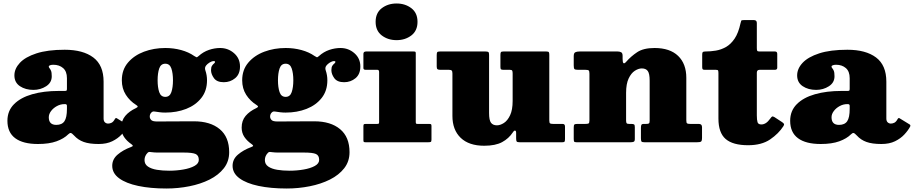

<svg xmlns="http://www.w3.org/2000/svg" viewBox="-20 -815 5236 1100"><path d="M22.5 -123Q22.5 -180 60.2 -218Q98 -256 164.2 -275Q230.5 -294 316.5 -294H350.5Q359 -294 361.2 -296Q363.5 -298 363.5 -307V-367Q363.5 -406 341.5 -425Q319.5 -444 285.5 -444Q274.5 -444 267 -441.2Q259.5 -438.5 259.5 -434Q259.5 -428.5 263.8 -424Q268 -419.5 272.2 -409.8Q276.5 -400 276.5 -378Q276.5 -341.5 244.2 -320.8Q212 -300 171.5 -300Q126 -300 94.2 -321.2Q62.5 -342.5 62.5 -383Q62.5 -421.5 93.8 -455Q125 -488.5 188.8 -509.2Q252.5 -530 350.5 -530Q455.5 -530 514.5 -485.8Q573.5 -441.5 573.5 -347V-136Q573.5 -121 581.2 -114Q589 -107 599.5 -107Q610 -107 620 -112.2Q630 -117.5 638.5 -133.5Q643.5 -142 650 -137L707 -102Q713.5 -98 710 -90Q698.5 -68 677 -44.8Q655.5 -21.5 623.2 -5.8Q591 10 545.5 10H545Q492 10 459.5 -1.8Q427 -13.5 404.5 -38.5Q392 -52 385.8 -53Q379.5 -54 371 -45.5Q346.5 -21 304 -5.5Q261.5 10 197.5 10Q112 10 67.2 -23.2Q22.5 -56.5 22.5 -123ZM259.5 -143Q259.5 -99.5 302.5 -99.5Q335 -99.5 349.2 -120.5Q363.5 -141.5 363.5 -191V-208.5Q363.5 -218.5 353.5 -218.5H349.5Q326.5 -218.5 306 -207.2Q285.5 -196 272.5 -178.8Q259.5 -161.5 259.5 -143Z M678 -355Q678 -415 713 -456.2Q748 -497.5 804.8 -518.8Q861.5 -540 927 -540Q975 -540 1018 -528.2Q1061 -516.5 1093 -494Q1103 -487.5 1106 -486.8Q1109 -486 1118 -494Q1144.5 -518 1176.8 -529Q1209 -540 1241 -540Q1287 -540 1321 -510.2Q1355 -480.5 1355 -434Q1355 -390 1327.2 -367Q1299.5 -344 1262 -344Q1222.5 -344 1205.8 -367.2Q1189 -390.5 1189 -413Q1189 -430 1194.8 -438.5Q1200.5 -447 1206.2 -451.2Q1212 -455.5 1212 -460.5Q1212 -465 1205 -465Q1193.5 -465 1180.5 -456.8Q1167.5 -448.5 1161 -440Q1151 -427.5 1156.5 -412Q1166 -384.5 1166 -355Q1166 -295 1133.5 -253.8Q1101 -212.5 1046.8 -191.2Q992.5 -170 927 -170Q911 -170 896 -171.8Q881 -173.5 866 -176Q859 -177 855 -175.5Q851 -174 847 -170Q838 -161 838 -147Q838 -136.5 846 -127.8Q854 -119 880 -119Q889.5 -119 915 -119.2Q940.5 -119.5 973.2 -119.5Q1006 -119.5 1037.8 -119.8Q1069.5 -120 1091 -120Q1185 -120 1239 -75Q1293 -30 1293 57Q1293 110 1262.5 149Q1232 188 1180.5 213.8Q1129 239.5 1064.8 252.2Q1000.5 265 933 265Q841.5 265 771.8 250.2Q702 235.5 662.5 206.5Q623 177.5 623 135Q623 97 653.8 70.8Q684.5 44.5 730 27.5Q741 23.5 740.8 20Q740.5 16.5 732 10.5Q706.5 -7 690.8 -30.2Q675 -53.5 675 -84Q675 -124 697.5 -150.8Q720 -177.5 758.5 -195.5Q768.5 -200.5 768.8 -204.2Q769 -208 761 -213Q723.5 -236.5 700.8 -272.2Q678 -308 678 -355ZM883 -355Q883 -314.5 892.2 -287.2Q901.5 -260 927 -260Q952.5 -260 961.8 -287.2Q971 -314.5 971 -355Q971 -395.5 961.8 -422.8Q952.5 -450 927 -450Q901.5 -450 892.2 -422.8Q883 -395.5 883 -355ZM1119 101Q1119 75.5 1100.5 67.2Q1082 59 1033 59H884Q865.5 59 851 57Q843 56 837 55.5Q831 55 826 60Q808 78 808 102Q808 126 827.5 139.2Q847 152.5 879 157.8Q911 163 949 163Q991 163 1030 156.2Q1069 149.5 1094 135.8Q1119 122 1119 101Z M1367.5 -355Q1367.5 -415 1402.5 -456.2Q1437.5 -497.5 1494.2 -518.8Q1551 -540 1616.5 -540Q1664.5 -540 1707.5 -528.2Q1750.5 -516.5 1782.5 -494Q1792.5 -487.5 1795.5 -486.8Q1798.5 -486 1807.5 -494Q1834 -518 1866.2 -529Q1898.5 -540 1930.5 -540Q1976.5 -540 2010.5 -510.2Q2044.5 -480.5 2044.5 -434Q2044.5 -390 2016.8 -367Q1989 -344 1951.5 -344Q1912 -344 1895.2 -367.2Q1878.5 -390.5 1878.5 -413Q1878.5 -430 1884.2 -438.5Q1890 -447 1895.8 -451.2Q1901.5 -455.5 1901.5 -460.5Q1901.5 -465 1894.5 -465Q1883 -465 1870 -456.8Q1857 -448.5 1850.5 -440Q1840.5 -427.5 1846 -412Q1855.5 -384.5 1855.5 -355Q1855.5 -295 1823 -253.8Q1790.5 -212.5 1736.2 -191.2Q1682 -170 1616.5 -170Q1600.5 -170 1585.5 -171.8Q1570.5 -173.5 1555.5 -176Q1548.5 -177 1544.5 -175.5Q1540.5 -174 1536.5 -170Q1527.5 -161 1527.5 -147Q1527.5 -136.5 1535.5 -127.8Q1543.5 -119 1569.5 -119Q1579 -119 1604.5 -119.2Q1630 -119.5 1662.8 -119.5Q1695.5 -119.5 1727.2 -119.8Q1759 -120 1780.5 -120Q1874.5 -120 1928.5 -75Q1982.5 -30 1982.5 57Q1982.5 110 1952 149Q1921.5 188 1870 213.8Q1818.5 239.5 1754.2 252.2Q1690 265 1622.5 265Q1531 265 1461.2 250.2Q1391.5 235.5 1352 206.5Q1312.5 177.5 1312.5 135Q1312.5 97 1343.2 70.8Q1374 44.5 1419.5 27.5Q1430.5 23.5 1430.2 20Q1430 16.5 1421.5 10.5Q1396 -7 1380.2 -30.2Q1364.5 -53.5 1364.5 -84Q1364.5 -124 1387 -150.8Q1409.5 -177.5 1448 -195.5Q1458 -200.5 1458.2 -204.2Q1458.5 -208 1450.5 -213Q1413 -236.5 1390.2 -272.2Q1367.5 -308 1367.5 -355ZM1572.5 -355Q1572.5 -314.5 1581.8 -287.2Q1591 -260 1616.5 -260Q1642 -260 1651.2 -287.2Q1660.5 -314.5 1660.5 -355Q1660.5 -395.5 1651.2 -422.8Q1642 -450 1616.5 -450Q1591 -450 1581.8 -422.8Q1572.5 -395.5 1572.5 -355ZM1808.5 101Q1808.5 75.5 1790 67.2Q1771.5 59 1722.5 59H1573.5Q1555 59 1540.5 57Q1532.5 56 1526.5 55.5Q1520.5 55 1515.5 60Q1497.5 78 1497.5 102Q1497.5 126 1517 139.2Q1536.5 152.5 1568.5 157.8Q1600.5 163 1638.5 163Q1680.5 163 1719.5 156.2Q1758.5 149.5 1783.5 135.8Q1808.5 122 1808.5 101Z M2132 -690Q2132 -741 2167.2 -768Q2202.5 -795 2252 -795Q2301.5 -795 2336.8 -768Q2372 -741 2372 -690Q2372 -639 2336.8 -612Q2301.5 -585 2252 -585Q2202.5 -585 2167.2 -612Q2132 -639 2132 -690ZM2142.5 -415H2075Q2062 -415 2062 -425V-506Q2062 -520 2077 -520H2349.5Q2356.5 -520 2359.2 -518.5Q2362 -517 2362 -510V-117.5Q2362 -110 2363.5 -107.5Q2365 -105 2372.5 -105H2438Q2446.5 -105 2449.2 -103.2Q2452 -101.5 2452 -93V-15.5Q2452 -4.5 2448.2 -2.2Q2444.5 0 2433 0H2074Q2066.5 0 2064.2 -2.2Q2062 -4.5 2062 -12.5V-90.5Q2062 -100 2064.2 -102.5Q2066.5 -105 2075.5 -105H2139Q2147 -105 2149.5 -106.5Q2152 -108 2152 -116V-402Q2152 -415 2142.5 -415Z M2572 -151V-394.5Q2572 -406.5 2567.8 -410.8Q2563.5 -415 2552 -415H2503Q2491 -415 2486.5 -418.5Q2482 -422 2482 -434V-498.5Q2482 -511.5 2484.8 -515.8Q2487.5 -520 2500 -520H2762Q2774 -520 2778 -516.8Q2782 -513.5 2782 -500.5V-167Q2782 -126.5 2793 -111.8Q2804 -97 2827 -97Q2846 -97 2867 -110.5Q2888 -124 2902.5 -154.8Q2917 -185.5 2917 -237V-394Q2917 -405.5 2914.5 -410.2Q2912 -415 2901 -415H2866Q2855 -415 2851 -417.5Q2847 -420 2847 -431V-500Q2847 -512 2849.8 -516Q2852.5 -520 2864 -520H3110Q3121.5 -520 3124.2 -516.2Q3127 -512.5 3127 -501V-125Q3127 -110.5 3131.8 -107.8Q3136.5 -105 3151 -105H3203.5Q3217 -105 3217 -90V-18.5Q3217 -7.5 3214.5 -3.8Q3212 0 3201.5 0H2957.5Q2943.5 0 2940.2 -4.2Q2937 -8.5 2937 -22.5V-54Q2937 -65.5 2931.2 -66.8Q2925.5 -68 2918 -56.5Q2895 -21.5 2856.8 -0.8Q2818.5 20 2754 20Q2666.5 20 2619.2 -25.5Q2572 -71 2572 -151Z M3334 -415H3292Q3275 -415 3271 -419.5Q3267 -424 3267 -440.5V-493.5Q3267 -511 3275.8 -515.5Q3284.5 -520 3300 -520H3519Q3530.5 -520 3538.8 -515.5Q3547 -511 3547 -495V-477Q3547 -437.5 3567.5 -461Q3594.5 -492 3630.5 -516Q3666.5 -540 3730 -540Q3818 -540 3865 -494.8Q3912 -449.5 3912 -369V-126.5Q3912 -111.5 3916.2 -108.2Q3920.5 -105 3936 -105H3984Q4002 -105 4002 -86.5V-26Q4002 -7.5 3996.2 -3.8Q3990.5 0 3973 0H3672Q3658 0 3655 -4.5Q3652 -9 3652 -23V-82Q3652 -92.5 3654.2 -98.8Q3656.5 -105 3668 -105H3681Q3694.5 -105 3698.2 -108.2Q3702 -111.5 3702 -124.5V-353Q3702 -393.5 3691.2 -408.2Q3680.5 -423 3657 -423Q3638 -423 3617 -409.5Q3596 -396 3581.5 -365.2Q3567 -334.5 3567 -283V-124.5Q3567 -113.5 3570 -109.2Q3573 -105 3585 -105H3597Q3608.5 -105 3612.8 -102Q3617 -99 3617 -86.5V-18.5Q3617 -5.5 3610.5 -2.8Q3604 0 3592 0H3283Q3271.5 0 3269.2 -4.2Q3267 -8.5 3267 -20.5V-84Q3267 -97.5 3270.5 -101.2Q3274 -105 3287 -105H3332Q3347.5 -105 3352.2 -107.8Q3357 -110.5 3357 -126V-392Q3357 -407.5 3353 -411.2Q3349 -415 3334 -415Z M4468.5 -92.5Q4441 -49.5 4392.2 -16.2Q4343.5 17 4266 17Q4178.5 17 4137.2 -18.8Q4096 -54.5 4096 -136V-395.5Q4096 -406.5 4094.2 -410.8Q4092.5 -415 4081.5 -415H4017.5Q4008.5 -415 4005.8 -418.2Q4003 -421.5 4003 -431V-501Q4003 -513 4006.2 -516.5Q4009.5 -520 4021 -520Q4050.5 -520 4081 -525Q4111.5 -530 4139.2 -545.8Q4167 -561.5 4188.8 -593.8Q4210.5 -626 4222.5 -681.5Q4225 -693 4226.8 -696.5Q4228.5 -700 4242.5 -700H4299Q4316 -700 4316 -683.5V-540Q4316 -528.5 4318.2 -524.2Q4320.5 -520 4332 -520H4420.5Q4433 -520 4433 -506V-427Q4433 -415 4419 -415H4332Q4316 -415 4316 -398.5V-154Q4316 -128 4320 -115Q4324 -102 4342 -102Q4355 -102 4367.5 -109.8Q4380 -117.5 4394 -137Q4399.5 -145 4403.5 -147.2Q4407.5 -149.5 4417 -144L4457.5 -117.5Q4468 -111 4471 -106Q4474 -101 4468.5 -92.5Z M4507 -123Q4507 -180 4544.8 -218Q4582.5 -256 4648.8 -275Q4715 -294 4801 -294H4835Q4843.5 -294 4845.8 -296Q4848 -298 4848 -307V-367Q4848 -406 4826 -425Q4804 -444 4770 -444Q4759 -444 4751.5 -441.2Q4744 -438.5 4744 -434Q4744 -428.5 4748.2 -424Q4752.5 -419.5 4756.8 -409.8Q4761 -400 4761 -378Q4761 -341.5 4728.8 -320.8Q4696.5 -300 4656 -300Q4610.5 -300 4578.8 -321.2Q4547 -342.5 4547 -383Q4547 -421.5 4578.2 -455Q4609.5 -488.5 4673.2 -509.2Q4737 -530 4835 -530Q4940 -530 4999 -485.8Q5058 -441.5 5058 -347V-136Q5058 -121 5065.8 -114Q5073.5 -107 5084 -107Q5094.5 -107 5104.5 -112.2Q5114.5 -117.5 5123 -133.5Q5128 -142 5134.5 -137L5191.5 -102Q5198 -98 5194.5 -90Q5183 -68 5161.5 -44.8Q5140 -21.5 5107.8 -5.8Q5075.5 10 5030 10H5029.5Q4976.5 10 4944 -1.8Q4911.5 -13.5 4889 -38.5Q4876.5 -52 4870.2 -53Q4864 -54 4855.5 -45.5Q4831 -21 4788.5 -5.5Q4746 10 4682 10Q4596.5 10 4551.8 -23.2Q4507 -56.5 4507 -123ZM4744 -143Q4744 -99.5 4787 -99.5Q4819.5 -99.5 4833.8 -120.5Q4848 -141.5 4848 -191V-208.5Q4848 -218.5 4838 -218.5H4834Q4811 -218.5 4790.5 -207.2Q4770 -196 4757 -178.8Q4744 -161.5 4744 -143Z"/></svg>

Font: Besley* Fatface
Style: Regular
Weight: 900
Designer: Owen Earl
Foundry: indestructible type*
Version: Version 3.000; ttfautohint (v1.8.3)